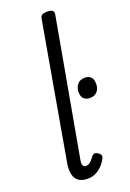

<svg xmlns="http://www.w3.org/2000/svg" viewBox="-190 -1079 784 1158"><g transform="rotate(-20 202.0 -499.5)"><path d="M162 16Q106 16 85 -20.5Q64 -57 78 -126L229 -986Q232 -1003 242 -1009Q252 -1015 272 -1015Q299 -1015 308.5 -1007Q318 -999 315 -982L158 -108Q153 -83 158.5 -71.5Q164 -60 178 -60Q189 -60 198 -65.5Q207 -71 216 -81Q225 -91 234 -104Q241 -112 250 -113.5Q259 -115 272 -106Q285 -98 288 -88Q291 -78 285 -68Q272 -43 253 -24Q234 -5 211 5.5Q188 16 162 16ZM339 -437Q316 -437 301.5 -451Q287 -465 287 -493Q287 -523 303.5 -543Q320 -563 353 -563Q376 -563 390 -549Q404 -535 404 -506Q405 -477 388.5 -457Q372 -437 339 -437Z"/></g></svg>

Font: Playwrite ZA
Style: Regular
Weight: 400
Designer: Veronika Burian, José Scaglione
Foundry: TypeTogether
Version: Version 1.002